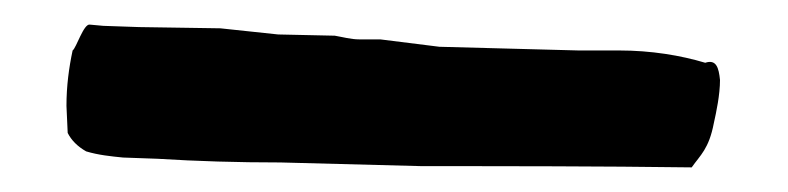

<svg xmlns="http://www.w3.org/2000/svg" viewBox="-20 -422 640 156"><path d="M34 -336 35 -314C38 -308 43 -303 50 -299C60 -296 70 -295 80 -294L108 -293C140 -291 173 -290 208 -290C246 -289 284 -288 323 -287C393 -287 466 -287 542 -286C549 -296 556 -301 560 -322C562 -331 565 -345 565 -357C564 -367 562 -374 553 -371C533 -377 509 -381 483 -381H450L337 -384L289 -390H272C265 -390 258 -392 252 -393L206 -394L159 -399L93 -400L64 -401L53 -402C48 -403 42 -383 39 -381C36 -367 34 -352 34 -336Z"/></svg>

Font: Vapor
Style: Regular
Weight: 400
Foundry: Cannot Into Space Fonts
Version: Version 0.179